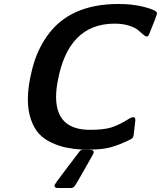

<svg xmlns="http://www.w3.org/2000/svg" viewBox="-20 -736 816 973"><path d="M121.1 -234.9Q121.1 -300.8 144.5 -390.9Q168 -481 216.8 -550.8Q330.6 -715.8 580.1 -715.8Q650.9 -715.8 706.1 -701.9Q761.2 -688 772.9 -675.8L775.9 -669.9Q775.9 -660.2 734.9 -560.1Q730 -551.3 723.9 -551Q717.8 -550.8 705.8 -560.8Q693.8 -570.8 679.4 -583.5Q665 -596.2 633.5 -606.2Q602.1 -616.2 561 -616.2Q324.2 -616.2 272 -321.8Q264.2 -279.8 264.2 -245.1Q264.2 -78.1 436 -78.1Q503.9 -78.1 542.5 -89.6Q581.1 -101.1 637.2 -136.2Q648.4 -142.1 655.8 -142.1Q665.5 -142.1 666 -127Q666 -121.1 658.2 -59.1Q658.2 -58.1 657.7 -53.5Q657.2 -48.8 656.5 -47.9Q655.8 -46.9 655.3 -43.9Q654.8 -41 653.8 -40Q652.8 -39.1 651.4 -37.1Q649.9 -35.2 647.5 -33.7Q645 -32.2 642.1 -29.8Q581.1 0 538.6 11Q496.1 22 434.1 22H394Q349.1 19 313.5 11.5Q277.8 3.9 240.5 -13.4Q203.1 -30.8 178 -57.9Q152.8 -85 137 -129.9Q121.1 -174.8 121.1 -234.9ZM255.9 204.1Q255.9 198.2 316.9 118.2Q351.1 73.2 375 42Q383.8 28.8 388.9 25.9Q394 22.9 403.8 22.9H432.1Q455.1 22.9 455.1 35.2Q455.1 40 448.2 51.8Q428.2 86.9 399.9 137.2Q365.7 197.3 358.4 207Q351.1 216.8 337.9 216.8H274.9Q255.9 217.3 255.9 204.1Z"/></svg>

Font: CMU Sans Serif
Style: BoldOblique
Weight: 700
Italic angle: -12°
Version: Version 0.7.0